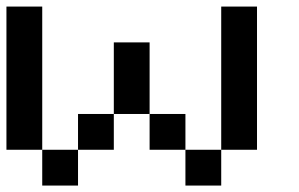

<svg xmlns="http://www.w3.org/2000/svg" viewBox="-20 -576 929 596"><path d="M111.1 -111.1H0V-555.6H111.1ZM222.2 0H111.1V-111.1H222.2ZM444.4 -222.2H333.3V-444.4H444.4ZM666.7 0H555.6V-111.1H666.7ZM777.8 -111.1H666.7V-555.6H777.8ZM333.3 -111.1H222.2V-222.2H333.3ZM555.6 -111.1H444.4V-222.2H555.6Z"/></svg>

Font: Pixeloid Sans
Style: Regular
Weight: 400
Designer: GGBotNet
Foundry: GGBotNet
Version: 0.5